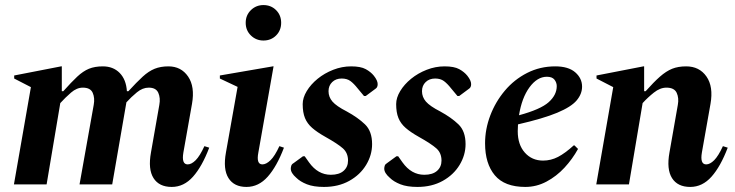

<svg xmlns="http://www.w3.org/2000/svg" viewBox="-20 -728 2902 758"><path d="M35 0 102 -384 36 -418V-430L221 -466H224V-368H230Q262 -404 285 -425.5Q308 -447 331 -456.5Q354 -466 386 -466Q427 -466 452.5 -440Q478 -414 481 -368H487Q520 -404 543.5 -425.5Q567 -447 590.5 -456.5Q614 -466 645 -466Q695 -466 722.5 -426Q750 -386 738 -318L704 -126Q696 -79 721 -79Q736 -79 752.5 -95.5Q769 -112 787 -151L806 -145Q778 -71 742 -30.5Q706 10 658 10Q608 10 586 -25Q564 -60 576 -126L609 -314Q614 -341 605 -361.5Q596 -382 567 -382Q543 -382 520.5 -363.5Q498 -345 479 -324L478 -318L423 0H294L350 -314Q355 -341 346 -361.5Q337 -382 307 -382Q283 -382 260.5 -362.5Q238 -343 218 -321L164 0Z M1020 -568Q991 -568 970.5 -588Q950 -608 950 -638Q950 -668 970.5 -688Q991 -708 1020 -708Q1050 -708 1070 -688Q1090 -668 1090 -638Q1090 -608 1070 -588Q1050 -568 1020 -568ZM953 10Q904 10 882 -25Q860 -60 872 -126L918 -385L848 -418V-430L1057 -466H1060L1000 -126Q991 -79 1016 -79Q1031 -79 1048 -95.5Q1065 -112 1083 -151L1101 -145Q1073 -71 1037 -30.5Q1001 10 953 10Z M1259 10Q1218 10 1191.5 -0.5Q1165 -11 1150 -26Q1128 -45 1128 -62Q1128 -68 1130 -74Q1132 -80 1139 -84L1176 -111H1183L1200 -87Q1235 -38 1286 -38Q1319 -38 1336.5 -53.5Q1354 -69 1354 -94Q1354 -124 1334 -142Q1314 -160 1264 -188Q1232 -206 1212.5 -223Q1193 -240 1184 -262Q1175 -284 1175 -317Q1175 -342 1191 -368.5Q1207 -395 1234 -417Q1261 -439 1295.5 -452.5Q1330 -466 1366 -466Q1404 -466 1424 -455Q1444 -444 1456 -429Q1471 -410 1471 -396Q1471 -383 1463 -378L1424 -349H1417L1392 -379Q1377 -398 1363.5 -408Q1350 -418 1329 -418Q1306 -418 1291.5 -404Q1277 -390 1277 -368Q1277 -345 1292.5 -327Q1308 -309 1349 -288Q1393 -264 1421 -237Q1449 -210 1449 -159Q1449 -116 1425.5 -77Q1402 -38 1359 -14Q1316 10 1259 10Z M1628 10Q1587 10 1560.5 -0.5Q1534 -11 1519 -26Q1497 -45 1497 -62Q1497 -68 1499 -74Q1501 -80 1508 -84L1545 -111H1552L1569 -87Q1604 -38 1655 -38Q1688 -38 1705.5 -53.5Q1723 -69 1723 -94Q1723 -124 1703 -142Q1683 -160 1633 -188Q1601 -206 1581.5 -223Q1562 -240 1553 -262Q1544 -284 1544 -317Q1544 -342 1560 -368.5Q1576 -395 1603 -417Q1630 -439 1664.5 -452.5Q1699 -466 1735 -466Q1773 -466 1793 -455Q1813 -444 1825 -429Q1840 -410 1840 -396Q1840 -383 1832 -378L1793 -349H1786L1761 -379Q1746 -398 1732.5 -408Q1719 -418 1698 -418Q1675 -418 1660.5 -404Q1646 -390 1646 -368Q1646 -345 1661.5 -327Q1677 -309 1718 -288Q1762 -264 1790 -237Q1818 -210 1818 -159Q1818 -116 1794.5 -77Q1771 -38 1728 -14Q1685 10 1628 10Z M2054 10Q1972 10 1933.5 -36Q1895 -82 1895 -162Q1895 -218 1915.5 -272Q1936 -326 1973 -370Q2010 -414 2061 -440Q2112 -466 2172 -466Q2224 -466 2251 -442.5Q2278 -419 2278 -386Q2278 -357 2256.5 -331.5Q2235 -306 2180 -283Q2125 -260 2025 -237Q2024 -224 2024 -210Q2024 -157 2052 -125.5Q2080 -94 2124 -94Q2155 -94 2183 -108.5Q2211 -123 2245 -154H2248L2262 -140Q2240 -100 2208.5 -66Q2177 -32 2137.5 -11Q2098 10 2054 10ZM2139 -425Q2101 -425 2070.5 -383.5Q2040 -342 2029 -273Q2114 -296 2146 -324.5Q2178 -353 2178 -388Q2178 -402 2169 -413.5Q2160 -425 2139 -425Z M2334 0 2401 -384 2335 -418V-430L2520 -466H2523V-368H2529Q2561 -404 2585.5 -425.5Q2610 -447 2633.5 -456.5Q2657 -466 2689 -466Q2741 -466 2769 -426Q2797 -386 2785 -318L2751 -126Q2743 -79 2768 -79Q2783 -79 2799.5 -95.5Q2816 -112 2834 -151L2853 -145Q2825 -71 2789 -30.5Q2753 10 2705 10Q2655 10 2633 -25Q2611 -60 2623 -126L2656 -314Q2661 -341 2651.5 -361.5Q2642 -382 2611 -382Q2586 -382 2561.5 -362.5Q2537 -343 2517 -321L2463 0Z"/></svg>

Font: Spectral
Style: Bold Italic
Weight: 700
Italic angle: -10°
Designer: Jean-Baptiste Levee
Foundry: Production Type
Version: Version 2.001